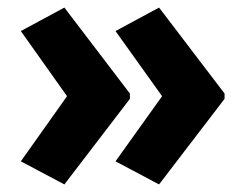

<svg xmlns="http://www.w3.org/2000/svg" viewBox="-20 -531 646 507"><path d="M573 -270 400 -44 285 -105 408 -277 285 -449 400 -511 573 -284ZM323 -270 150 -44 35 -105 157 -277 35 -449 150 -511 323 -284Z"/></svg>

Font: Noto Sans Arabic SemCond ExtBd
Style: Regular
Weight: 800
Width: 4
Designer: Monotype Design Team, Nadine Chahine, Nizar Qandah and Khaled Hosny
Foundry: Monotype Imaging Inc.
Version: Version 2.012; ttfautohint (v1.8.4.7-5d5b)